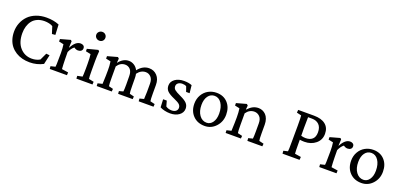

<svg xmlns="http://www.w3.org/2000/svg" viewBox="11 -1504 4934 2367"><g transform="rotate(20 2478.0 -321.0)"><path d="M359.4 8.8Q308.1 8.8 262 -2.9Q215.8 -14.6 177.2 -38.6Q138.7 -62.5 110.6 -96.7Q82.5 -130.9 66.7 -178.2Q50.8 -225.6 50.8 -282.2Q50.8 -343.8 72.8 -398.2Q94.7 -452.6 135 -493.7Q175.3 -534.7 236.6 -558.3Q297.9 -582 372.1 -582Q464.4 -582 537.1 -551.8L543.9 -418L500 -414.1L470.7 -506.8Q452.6 -518.6 422.6 -525.4Q392.6 -532.2 363.3 -532.2Q310.1 -532.2 269 -513.9Q228 -495.6 203.1 -463.1Q178.2 -430.7 165.8 -389.4Q153.3 -348.1 153.3 -299.8Q153.3 -178.7 214.4 -110.8Q275.4 -43 369.1 -43Q428.7 -43 474.6 -70.3L517.6 -162.1L562.5 -157.2L535.2 -34.2Q452.6 8.8 359.4 8.8Z M622.1 0 619.1 -35.2 679.7 -49.8Q683.6 -69.3 683.6 -154.3L684.6 -230.5Q684.6 -294.9 676.8 -343.8L614.3 -357.4V-389.6L745.1 -425.8L758.8 -412.1L754.9 -330.1L757.8 -329.1Q808.1 -425.8 874 -425.8Q897.5 -425.8 912.1 -414.1Q926.8 -402.3 926.8 -380.9Q926.8 -357.9 910.9 -345.5Q895 -333 870.1 -333Q842.8 -333 817.4 -352.5Q781.7 -326.2 757.8 -271.5L758.8 -180.7Q760.3 -98.6 764.6 -49.8L849.6 -37.1L847.7 0Z M1077.1 -536.1Q1051.8 -536.1 1034.2 -552.7Q1016.6 -569.3 1016.6 -593.8Q1016.6 -617.7 1034.4 -634.5Q1052.2 -651.4 1077.1 -651.4Q1102.1 -651.4 1118.9 -634.8Q1135.7 -618.2 1135.7 -593.8Q1135.7 -568.8 1118.9 -552.5Q1102.1 -536.1 1077.1 -536.1ZM971.7 0 969.7 -36.1 1035.2 -49.8Q1038.1 -69.3 1039.1 -154.3V-218.8Q1039.1 -300.8 1032.2 -343.8L966.8 -357.4V-389.6L1105.5 -425.8L1120.1 -412.1Q1114.3 -352.1 1114.3 -284.2V-161.1Q1114.3 -65.9 1119.1 -49.8L1184.6 -36.1L1182.6 0Z M1238.3 0 1236.3 -35.2 1296.9 -49.8Q1299.8 -88.9 1300.8 -154.3L1301.8 -230.5Q1303.2 -286.6 1293.9 -343.8L1231.4 -357.4V-389.6L1362.3 -425.8L1378.9 -410.2L1374 -357.4L1377 -356.4Q1433.1 -427.7 1506.8 -427.7Q1543 -427.7 1575.9 -407.5Q1608.9 -387.2 1627.9 -348.6Q1689.9 -427.7 1773.4 -427.7Q1836.4 -427.7 1878.2 -382.8Q1919.9 -337.9 1919.9 -261.7V-151.4Q1919.9 -72.8 1924.8 -49.8L1985.4 -35.2L1983.4 0H1789.1L1786.1 -35.2L1841.8 -49.8Q1845.7 -108.4 1845.7 -144.5V-251Q1845.7 -309.6 1817.1 -338.9Q1788.6 -368.2 1750 -368.2Q1686 -368.2 1641.6 -307.6Q1647.5 -282.7 1647.5 -254.9L1648.4 -151.4Q1648.4 -70.3 1654.3 -49.8L1712.9 -35.2L1710 0H1519.5L1516.6 -35.2L1570.3 -49.8Q1574.2 -79.1 1574.2 -144.5L1573.2 -252Q1573.2 -310.5 1546.4 -339.4Q1519.5 -368.2 1479.5 -368.2Q1416.5 -368.2 1376 -307.6V-161.1Q1376 -72.8 1380.9 -49.8L1438.5 -35.2L1435.5 0Z M2202.1 7.8Q2166 7.8 2129.6 -0.5Q2093.3 -8.8 2068.4 -22.5L2063.5 -127H2111.3L2130.9 -56.6Q2164.6 -33.2 2209 -33.2Q2242.2 -33.2 2262.7 -49.6Q2283.2 -65.9 2283.2 -92.8Q2283.2 -119.1 2263.9 -137.7Q2244.6 -156.2 2192.4 -178.7Q2121.6 -209 2094 -237.1Q2066.4 -265.1 2066.4 -308.6Q2066.4 -360.8 2112.5 -394.3Q2158.7 -427.7 2231.4 -427.7Q2292.5 -427.7 2334 -410.2L2344.7 -308.6H2298.8L2275.4 -375Q2253.4 -387.7 2222.7 -387.7Q2188.5 -387.7 2168 -371.6Q2147.5 -355.5 2147.5 -330.1Q2147.5 -301.8 2168.2 -283.9Q2189 -266.1 2249 -238.3Q2313 -209 2338.6 -180.9Q2364.3 -152.8 2364.3 -112.3Q2364.3 -59.6 2318.4 -25.9Q2272.5 7.8 2202.1 7.8Z M2654.3 7.8Q2559.6 7.8 2501.5 -52.5Q2443.4 -112.8 2443.4 -209Q2443.4 -272.9 2472.7 -323.5Q2502 -374 2550.8 -400.9Q2599.6 -427.7 2658.2 -427.7Q2749 -427.7 2804.2 -368.4Q2859.4 -309.1 2859.4 -212.9Q2859.4 -120.6 2800 -56.4Q2740.7 7.8 2654.3 7.8ZM2664.1 -38.1Q2712.9 -38.1 2743.2 -81.8Q2773.4 -125.5 2773.4 -195.3Q2773.4 -279.8 2738.5 -331.8Q2703.6 -383.8 2647.5 -383.8Q2594.7 -383.8 2563 -340.1Q2531.2 -296.4 2531.2 -223.6Q2531.2 -141.1 2568.6 -89.6Q2606 -38.1 2664.1 -38.1Z M2929.7 0 2927.7 -35.2 2988.3 -49.8Q2991.2 -87.9 2992.2 -154.3L2993.2 -229.5Q2993.2 -294.9 2985.4 -343.8L2922.9 -357.4V-389.6L3053.7 -425.8L3070.3 -410.2L3065.4 -358.4L3068.4 -357.4Q3102.5 -394.5 3135.7 -411.1Q3168.9 -427.7 3208 -427.7Q3235.4 -427.7 3260 -417.2Q3284.7 -406.7 3304.4 -386.7Q3324.2 -366.7 3335.9 -334Q3347.7 -301.3 3347.7 -259.8V-151.4Q3347.7 -68.8 3353.5 -49.8L3414.1 -35.2L3411.1 0H3214.8L3212.9 -35.2L3269.5 -49.8Q3273.4 -79.1 3273.4 -144.5V-250Q3273.4 -310.1 3243.9 -339.1Q3214.4 -368.2 3174.8 -368.2Q3109.4 -368.2 3067.4 -307.6V-161.1Q3067.4 -72.8 3072.3 -49.8L3132.8 -35.2L3129.9 0Z M3675.8 0 3672.9 -37.1 3729.5 -50.8Q3733.4 -64.5 3733.4 -189.5L3734.4 -387.7Q3734.4 -498 3730.5 -521.5L3669.9 -536.1L3672.9 -573.2H3880.9Q3978 -573.2 4031.5 -530.5Q4085 -487.8 4085 -408.2Q4085 -328.1 4025.4 -278.8Q3965.8 -229.5 3877.9 -229.5Q3846.7 -229.5 3817.4 -234.4V-189.5Q3817.4 -83 3821.3 -51.8L3902.3 -39.1L3899.4 0ZM3816.4 -387.7 3817.4 -286.1Q3849.6 -277.3 3875 -277.3Q3933.6 -277.3 3965.3 -306.6Q3997.1 -335.9 3997.1 -395.5Q3997.1 -462.4 3962.4 -496.3Q3927.7 -530.3 3870.1 -530.3H3818.4Q3816.4 -504.9 3816.4 -387.7Z M4158.2 0 4155.3 -35.2 4215.8 -49.8Q4219.7 -69.3 4219.7 -154.3L4220.7 -230.5Q4220.7 -294.9 4212.9 -343.8L4150.4 -357.4V-389.6L4281.2 -425.8L4294.9 -412.1L4291 -330.1L4293.9 -329.1Q4344.2 -425.8 4410.2 -425.8Q4433.6 -425.8 4448.2 -414.1Q4462.9 -402.3 4462.9 -380.9Q4462.9 -357.9 4447 -345.5Q4431.2 -333 4406.2 -333Q4378.9 -333 4353.5 -352.5Q4317.9 -326.2 4293.9 -271.5L4294.9 -180.7Q4296.4 -98.6 4300.8 -49.8L4385.7 -37.1L4383.8 0Z M4710.9 7.8Q4616.2 7.8 4558.1 -52.5Q4500 -112.8 4500 -209Q4500 -272.9 4529.3 -323.5Q4558.6 -374 4607.4 -400.9Q4656.2 -427.7 4714.8 -427.7Q4805.7 -427.7 4860.8 -368.4Q4916 -309.1 4916 -212.9Q4916 -120.6 4856.7 -56.4Q4797.4 7.8 4710.9 7.8ZM4720.7 -38.1Q4769.5 -38.1 4799.8 -81.8Q4830.1 -125.5 4830.1 -195.3Q4830.1 -279.8 4795.2 -331.8Q4760.3 -383.8 4704.1 -383.8Q4651.4 -383.8 4619.6 -340.1Q4587.9 -296.4 4587.9 -223.6Q4587.9 -141.1 4625.2 -89.6Q4662.6 -38.1 4720.7 -38.1Z"/></g></svg>

Font: Crimson Pro
Style: Regular
Weight: 400
Designer: Jacques Le Bailly
Foundry: Baron von Fonthausen
Version: Version 1.003